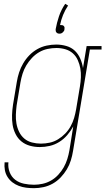

<svg xmlns="http://www.w3.org/2000/svg" viewBox="-20 -761 551 1004"><path d="M158 223Q137 223 117 220.5Q97 218 78.5 211Q60 204 45 192.5Q30 181 19.5 164.5Q9 148 5.5 128.5Q2 109 4 88H24Q21 115 30.5 139.5Q40 164 59.5 179Q79 194 105 199.5Q131 205 158 205Q180 205 203 200Q226 195 247 183Q268 171 285 152.5Q302 134 313.5 113.5Q325 93 332 70.5Q339 48 343 25L363 -100Q350 -76 331.5 -54.5Q313 -33 289.5 -18.5Q266 -4 240 2Q214 8 188 8Q161 8 136 1Q111 -6 92 -21.5Q73 -37 61.5 -60Q50 -83 46 -108Q42 -133 43 -159.5Q44 -186 48 -213L68 -333Q72 -358 80 -382.5Q88 -407 101.5 -430Q115 -453 133.5 -472Q152 -491 175 -504Q198 -517 223.5 -522.5Q249 -528 274 -528Q301 -528 327 -520.5Q353 -513 371 -496Q389 -479 399.5 -455Q410 -431 414 -405L433 -520H511V-502H450L362 28Q358 53 350.5 77.5Q343 102 329.5 124.5Q316 147 297.5 166.5Q279 186 256 199Q233 212 207.5 217.5Q182 223 158 223ZM194 -10Q217 -10 240 -15Q263 -20 283.5 -32.5Q304 -45 321 -62.5Q338 -80 349.5 -101Q361 -122 367.5 -144Q374 -166 378 -189L398 -309Q402 -333 403 -357Q404 -381 400 -403.5Q396 -426 386.5 -447Q377 -468 360.5 -482.5Q344 -497 321.5 -503.5Q299 -510 275 -510Q252 -510 228.5 -505Q205 -500 184.5 -488Q164 -476 147 -458Q130 -440 117.5 -419Q105 -398 98 -375.5Q91 -353 87 -330L67 -210Q64 -186 63 -162Q62 -138 66 -115Q70 -92 80 -71.5Q90 -51 107 -36.5Q124 -22 147 -16Q170 -10 194 -10ZM291 -585Q286 -585 282 -586.5Q278 -588 275 -591.5Q272 -595 271.5 -599Q271 -603 271 -608Q277 -642 288.5 -676Q300 -710 321 -741L336 -732Q320 -708 309.5 -682Q299 -656 294 -630H298Q303 -630 307 -629Q311 -628 314 -624.5Q317 -621 317.5 -616.5Q318 -612 317 -608Q317 -603 314.5 -599Q312 -595 308 -591.5Q304 -588 300 -586.5Q296 -585 291 -585Z"/></svg>

Font: Iosevka Curly Slab Thin
Style: Italic
Weight: 100
Italic angle: -9°
Monospace: yes
Designer: Belleve Invis
Foundry: Belleve Invis
Version: Version 22.1.2; ttfautohint (v1.8.4)